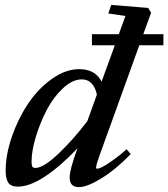

<svg xmlns="http://www.w3.org/2000/svg" viewBox="-20 -745 682 778"><path d="M52.2 11.2Q24.4 11.2 13.7 -4.6Q2.9 -20.5 2.9 -52.7Q2.9 -118.2 28.3 -191.7Q53.7 -265.1 94.2 -325.4Q134.8 -385.7 190.2 -425.3Q245.6 -464.8 300.8 -464.8Q366.2 -464.8 391.6 -414.1L445.3 -561.5H352.5V-606.4H461.4L488.3 -680.2L418.9 -690.4L430.7 -725.1L580.1 -712.9L592.3 -693.4L560.5 -606.4H642.1V-561.5H544.4L393.1 -142.1Q369.1 -77.6 369.1 -65.4Q369.1 -61.5 374 -61.5Q379.9 -61.5 393.1 -67.6Q406.2 -73.7 433.6 -92.8Q460.9 -111.8 493.2 -140.1L509.8 -120.6Q447.8 -57.1 390.4 -22Q333 13.2 299.3 13.2Q262.2 13.2 262.2 -25.9Q262.2 -57.1 293.5 -142.6L293.9 -144Q225.1 -71.3 162.6 -30Q100.1 11.2 52.2 11.2ZM107.9 -90.3Q107.9 -76.7 110.6 -70.6Q113.3 -64.5 123 -64.5Q156.2 -64.5 216.8 -122.1Q277.3 -179.7 334 -254.4L372.6 -361.8Q358.9 -423.3 311.5 -423.3Q273.4 -423.3 234.9 -387.2Q196.3 -351.1 169.2 -299.1Q142.1 -247.1 125 -189.9Q107.9 -132.8 107.9 -90.3Z"/></svg>

Font: Elstob 6pt SemiBold
Style: Italic
Weight: 600
Italic angle: -20°
Designer: Peter S. Baker
Version: Version 1.015